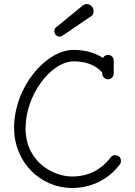

<svg xmlns="http://www.w3.org/2000/svg" viewBox="-20 -932 672 954"><path d="M552 -161C544 -161 537 -159 530 -150C477 -81 410 -55 338 -55C248 -55 107 -124 107 -296C107 -460 234 -627 346 -627C431 -627 468 -593 488 -572V-567C488 -551 501 -538 517 -538C533 -538 545 -551 545 -567V-631C545 -647 533 -659 517 -659C506 -659 496 -653 492 -644C461 -664 415 -684 346 -684C208 -684 50 -500 50 -296C50 -126 181 2 338 2C434 2 519 -40 576 -116C580 -121 581 -127 581 -133C581 -151 567 -161 552 -161ZM435 -853C442 -858 445 -867 445 -876C445 -896 430 -912 411 -912C400 -912 390 -904 382 -897L256 -794C251 -790 250 -783 250 -777C250 -762 262 -750 276 -750C282 -750 290 -754 297 -759Z"/></svg>

Font: Comic Neue
Style: Normal
Weight: 400
Designer: Craig Rozynski
Foundry: Craig Rozynski
Version: Version 2.003